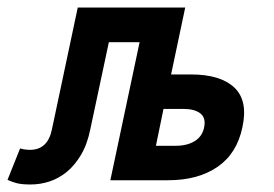

<svg xmlns="http://www.w3.org/2000/svg" viewBox="-157 -475 723 506"><path d="M293.9 -278.8H346.2Q423.8 -278.8 460.4 -244.4Q497.1 -210 481.9 -140.1Q467.8 -70.8 416.5 -35.4Q365.2 0 286.1 0H133.8L210.9 -363.8H129.9L81.1 -134.8Q73.2 -95.2 56.6 -67.1Q40 -39.1 19 -22Q-2 -4.9 -26.4 3.2Q-50.8 11.2 -76.2 11.2Q-100.1 11.2 -113.5 7.6Q-127 3.9 -137.2 -1L-104 -84Q-99.1 -82 -91.6 -81.1Q-84 -80.1 -78.1 -80.1Q-30.8 -80.1 -20 -134.8L47.9 -455.1H331.1ZM380.9 -139.2Q386.2 -164.1 371.1 -176Q356 -188 326.2 -188H273.9L253.9 -90.8H306.2Q335.9 -90.8 356 -103Q376 -115.2 380.9 -139.2Z"/></svg>

Font: Anonymous Pro
Style: Bold Italic
Weight: 700
Italic angle: -12°
Monospace: yes
Designer: Mark Simonson
Version: Version 1.003